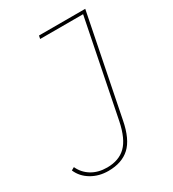

<svg xmlns="http://www.w3.org/2000/svg" viewBox="-243 -805 913 1014"><g transform="rotate(-30 213.5 -298.5)"><path d="M-50 4 -32 -6Q-13 36 26.5 60Q66 84 120 84Q192 84 234.5 42.5Q277 1 297 -96L414 -681H152L156 -700H438L316 -90Q296 14 247.5 58.5Q199 103 117 103Q59 103 14 76Q-31 49 -50 4Z"/></g></svg>

Font: Montserrat Alternates Thin
Style: Italic
Weight: 250
Italic angle: -11.3°
Designer: Julieta Ulanovsky
Foundry: Julieta Ulanovsky
Version: Version 7.200